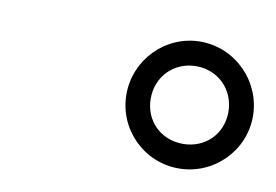

<svg xmlns="http://www.w3.org/2000/svg" viewBox="-41 -859 515 358"><g transform="rotate(10 217.0 -680.0)"><path d="M194.5 -679.5C194.5 -613.5 248 -560 314 -560C380 -560 434 -613.5 434 -679.5C434 -745.5 380 -800 314 -800C248 -800 194.5 -745.5 194.5 -679.5ZM240.5 -679.5C240.5 -721.5 272 -753.5 314 -753.5C356 -753.5 387.5 -721.5 387.5 -679.5C387.5 -637.5 356 -606.5 314 -606.5C272 -606.5 240.5 -637.5 240.5 -679.5Z"/></g></svg>

Font: Bodoni* 11pt
Style: Bold Italic
Weight: 700
Italic angle: -13°
Version: Version 2.3